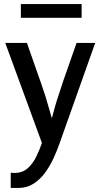

<svg xmlns="http://www.w3.org/2000/svg" viewBox="-20 -709 496 948"><path d="M113 -497Q135 -432 158.5 -367Q182 -302 204 -235Q212 -209 220 -180.5Q228 -152 236 -125Q243 -152 251 -180.5Q259 -209 268 -235Q289 -302 312.5 -367Q336 -432 358 -497H450L273 2Q261 36 243.5 74Q226 112 202 144.5Q178 177 145.5 198Q113 219 71 219H33V144Q42 145 51 145Q91 145 117 121.5Q143 98 159.5 63.5Q176 29 187 -3L6 -497ZM83 -689H383V-621H83Z"/></svg>

Font: Rosario SemiBold
Style: Regular
Weight: 600
Designer: Hector Gatti
Foundry: Omnibus Type
Version: Version 1.101; ttfautohint (v1.8.1.43-b0c9)